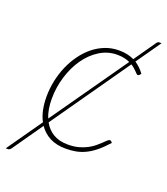

<svg xmlns="http://www.w3.org/2000/svg" viewBox="-184 -689 766 880"><g transform="rotate(20 199.5 -249.5)"><path d="M342.5 -467Q330.5 -472.5 315.2 -476Q300 -479.5 280.5 -479.5Q234.5 -479.5 195.2 -455Q156 -430.5 127.5 -389.8Q99 -349 82.8 -296.2Q66.5 -243.5 66.5 -187.5Q66.5 -162 70.2 -139Q74 -116 82.5 -96.5ZM368.5 -478.5Q394.5 -461 413.5 -435L406.5 -427Q403.5 -424 399 -424Q396.5 -424 393.2 -427.2Q390 -430.5 384.8 -435.8Q379.5 -441 372.5 -447.5Q365.5 -454 355.5 -460L90 -80.5Q106.5 -50 135.5 -32.5Q164.5 -15 207.5 -15Q236.5 -15 259.2 -21.2Q282 -27.5 300 -37Q318 -46.5 331.2 -57.5Q344.5 -68.5 354.2 -78Q364 -87.5 370.8 -93.8Q377.5 -100 382 -100Q386.5 -100 389.5 -97L394.5 -91Q367.5 -61 343.8 -42Q320 -23 297.2 -12.5Q274.5 -2 252 2Q229.5 6 204.5 6Q158.5 6 126.5 -10.8Q94.5 -27.5 74 -57.5L-29 90Q-36 98.5 -43 98.5H-54L65.5 -72Q52.5 -96 46.5 -125.5Q40.5 -155 40.5 -188Q40.5 -227 48.5 -265.5Q56.5 -304 71.5 -338.8Q86.5 -373.5 108 -403.2Q129.5 -433 156.2 -454.8Q183 -476.5 214.5 -488.8Q246 -501 281.5 -501Q304 -501 322 -497Q340 -493 355.5 -485.5L428 -589.5Q433.5 -598.5 441.5 -598.5H452.5Z"/></g></svg>

Font: Lato ExtraLight
Style: Italic
Weight: 275
Italic angle: -7°
Designer: Lukasz Dziedzic with Adam Twardoch and Botio Nikoltchev
Foundry: tyPoland Lukasz Dziedzic
Version: Version 2.015; 2015-08-06; http://www.latofonts.com/